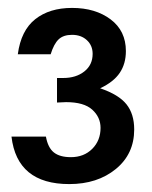

<svg xmlns="http://www.w3.org/2000/svg" viewBox="-20 -743 383 485"><path d="M155 -278Q226 -278 272.5 -316Q319 -354 319 -416Q319 -455 299.5 -479.5Q280 -504 233 -520Q267 -536 282.5 -559Q298 -582 298 -614Q298 -665 259.5 -694Q221 -723 162 -723Q105 -723 69 -694.5Q33 -666 25 -606H108Q116 -632 128 -643.5Q140 -655 162 -655Q185 -655 199.5 -641.5Q214 -628 214 -607Q214 -579 193 -562.5Q172 -546 140 -546H124V-484L147 -485Q192 -485 213 -466Q234 -447 234 -420Q234 -388 213 -367Q192 -346 159 -346Q131 -346 116 -358Q101 -370 96 -398H9Q23 -278 155 -278Z"/></svg>

Font: Geom Medium
Style: Bold
Weight: 500
Version: Version 1.102